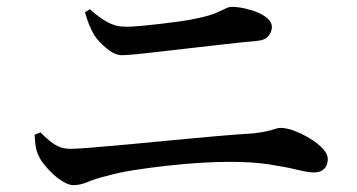

<svg xmlns="http://www.w3.org/2000/svg" viewBox="-20 -639 1040 560"><path d="M732 -520Q688 -516 640 -510.5Q592 -505 543 -499.5Q494 -494 452 -489Q410 -484 379.5 -481Q349 -478 336 -478Q315 -478 292 -497Q269 -516 255 -536Q246 -552 239.5 -568Q233 -584 228 -603L242 -612Q270 -587 294 -574Q318 -561 346 -561Q365 -561 392 -563.5Q419 -566 449 -569.5Q479 -573 507.5 -577Q536 -581 557 -586Q590 -593 608 -600.5Q626 -608 636.5 -613.5Q647 -619 656 -619Q673 -619 693.5 -614.5Q714 -610 732 -602.5Q750 -595 761.5 -584Q773 -573 773 -561Q773 -546 763 -534Q753 -522 732 -520ZM81 -246 98 -253Q117 -233 137.5 -219Q158 -205 186 -205Q203 -205 247 -208.5Q291 -212 350.5 -217.5Q410 -223 476.5 -229.5Q543 -236 606.5 -241.5Q670 -247 719 -250Q744 -253 759 -256.5Q774 -260 782.5 -263Q791 -266 798 -266Q816 -266 839.5 -257Q863 -248 885 -234.5Q907 -221 921.5 -205.5Q936 -190 936 -175Q936 -157 925.5 -146.5Q915 -136 896 -136Q879 -136 846.5 -144Q814 -152 765 -159.5Q716 -167 649 -167Q610 -167 562.5 -164Q515 -161 466 -155.5Q417 -150 372 -143Q327 -136 292 -126Q259 -118 236.5 -108.5Q214 -99 194 -99Q181 -99 165 -108.5Q149 -118 134.5 -131.5Q120 -145 108.5 -159.5Q97 -174 93 -184Q87 -196 84.5 -210Q82 -224 81 -246Z"/></svg>

Font: Early Summer Mincho SemiBold
Style: Regular
Weight: 600
Designer: GuiWonder
Version: Version 1.002